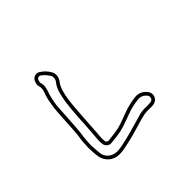

<svg xmlns="http://www.w3.org/2000/svg" viewBox="-166 -1073 1332 1332"><g transform="rotate(-45 500.0 -407.0)"><path d="M332 -5H324Q282 -7 252.5 -33Q223 -59 215 -99Q212 -116 211 -132Q210 -148 209 -164Q209 -171 208.5 -178Q208 -185 208 -192V-193Q209 -223 211 -247Q213 -271 217 -293Q220 -312 223 -356Q226 -400 228 -444Q230 -479 232 -510Q234 -541 236 -557Q241 -592 247 -621Q253 -650 263 -675Q268 -688 270.5 -702Q273 -716 269 -731Q268 -736 266.5 -742.5Q265 -749 266 -756Q268 -764 270 -771Q272 -778 276 -785Q284 -800 304 -807Q324 -812 339 -802Q378 -779 402 -736Q415 -708 405 -681Q403 -674 400 -669Q397 -664 394 -659Q372 -631 362.5 -597Q353 -563 347 -524Q344 -503 341 -468.5Q338 -434 335.5 -394Q333 -354 330 -314Q328 -274 325.5 -239Q323 -204 321 -182Q320 -173 320.5 -163.5Q321 -154 322 -145Q322 -138 329 -131Q334 -126 344 -126Q380 -130 413 -134.5Q446 -139 477 -149Q498 -156 519.5 -164Q541 -172 562 -180Q591 -191 621.5 -198.5Q652 -206 687 -210Q735 -215 769 -178Q795 -149 783 -117Q771 -88 737 -83Q727 -82 716.5 -81.5Q706 -81 695 -82Q677 -83 657.5 -80.5Q638 -78 615 -71L603 -68Q575 -60 546.5 -51.5Q518 -43 489 -35Q431 -20 386 -11Q356 -5 332 -5ZM233 -193Q234 -186 234 -179Q234 -172 235 -165Q236 -149 237 -133.5Q238 -118 240 -103Q246 -72 269.5 -52.5Q293 -33 325 -31Q337 -30 351 -31.5Q365 -33 381 -36Q428 -45 482 -60Q511 -68 539.5 -76Q568 -84 596 -92L608 -96Q633 -104 654.5 -106.5Q676 -109 697 -107Q707 -107 716 -107.5Q725 -108 734 -109Q753 -110 759 -127Q766 -144 750 -161Q724 -188 690 -184Q624 -177 572 -156Q550 -148 528 -140Q506 -132 485 -125Q451 -114 417.5 -109Q384 -104 346 -101Q326 -99 313 -111Q298 -123 296 -143Q295 -153 294.5 -164Q294 -175 295 -185Q297 -206 299.5 -241Q302 -276 305 -316Q307 -356 309.5 -396.5Q312 -437 315.5 -471.5Q319 -506 322 -528Q329 -570 339 -607Q349 -644 374 -675Q378 -679 381 -689Q387 -709 379 -724Q358 -760 326 -781Q318 -785 311 -782Q304 -781 298 -773Q294 -765 292 -752Q290 -745 293 -738Q299 -718 295.5 -699.5Q292 -681 287 -666Q270 -620 261 -554Q260 -539 258 -508Q256 -477 254 -442Q251 -396 248 -352.5Q245 -309 242 -289Q238 -268 236.5 -245Q235 -222 233 -193Z"/></g></svg>

Font: Shizuru
Style: Regular
Weight: 400
Version: Version 1.000